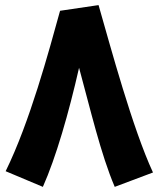

<svg xmlns="http://www.w3.org/2000/svg" viewBox="-20 -705 618 748"><path d="M363 -685 214 -663C170 -504 96 -229 2 -38L147 23C198 -91 248 -265 288 -441C332 -280 373 -103 427 23L576 -33C496 -206 412 -518 364 -685H363Z"/></svg>

Font: Noto Sans Arabic ExtBd
Style: Regular
Weight: 800
Designer: Monotype Design Team, Nadine Chahine, Nizar Qandah and Khaled Hosny
Foundry: Monotype Imaging Inc.
Version: Version 2.012